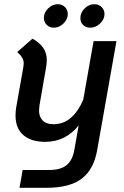

<svg xmlns="http://www.w3.org/2000/svg" viewBox="-20 -666 591 915"><path d="M535 -470 443 50Q427 141 370 185Q313 229 201 229H73L88 144H216Q268 144 296.5 121.5Q325 99 334 50L355 -69Q326 -31 285.5 -10.5Q245 10 196 10Q128 10 91 -22.5Q54 -55 54 -115Q54 -134 57 -153L91 -345Q93 -357 93 -363Q93 -378 86 -390.5Q79 -403 62 -418L135 -482Q171 -461 187 -436.5Q203 -412 203 -380Q203 -365 200 -347L168 -163Q166 -147 166 -140Q166 -109 183.5 -91.5Q201 -74 234 -74Q284 -74 319.5 -106Q355 -138 377 -192L426 -470ZM189 -581Q189 -606 209.5 -626Q230 -646 256 -646Q276 -646 289.5 -632.5Q303 -619 303 -599Q303 -574 282.5 -554Q262 -534 237 -534Q216 -534 202.5 -547.5Q189 -561 189 -581ZM363 -580Q363 -606 383.5 -626Q404 -646 430 -646Q450 -646 464 -632.5Q478 -619 478 -599Q478 -574 457 -554Q436 -534 410 -534Q389 -534 376 -547Q363 -560 363 -580Z"/></svg>

Font: KoHo SemiBold
Style: Italic
Weight: 600
Italic angle: -10°
Version: Version 1.000; ttfautohint (v1.6)